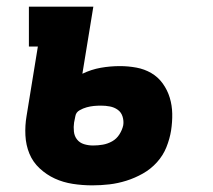

<svg xmlns="http://www.w3.org/2000/svg" viewBox="-20 -550 640 578"><path d="M258 8Q258 8 258 8Q258 8 258 8Q228 8 199 3.5Q170 -1 145 -12.5Q120 -24 99.5 -43Q79 -62 68.5 -87.5Q58 -113 56.5 -142.5Q55 -172 60 -201L94 -410H67V-530H261L228 -328Q255 -341 283.5 -346Q312 -351 341 -351Q366 -351 390.5 -346.5Q415 -342 435.5 -330Q456 -318 470 -298.5Q484 -279 491 -256Q498 -233 498.5 -208Q499 -183 495 -157Q491 -132 481 -107Q471 -82 452.5 -61.5Q434 -41 410 -27.5Q386 -14 360.5 -6Q335 2 309.5 5Q284 8 258 8ZM260 -112Q275 -112 289.5 -114.5Q304 -117 317.5 -124.5Q331 -132 339.5 -145.5Q348 -159 351 -173Q353 -186 349 -199Q345 -212 334.5 -219.5Q324 -227 311 -229.5Q298 -232 284 -232Q273 -232 262.5 -231Q252 -230 241 -227Q230 -224 219.5 -218Q209 -212 207 -201L203 -181Q201 -168 202.5 -154Q204 -140 212 -130Q220 -120 233 -116Q246 -112 260 -112Z"/></svg>

Font: Iosevka Slab Heavy Extended
Style: Italic
Weight: 900
Width: 7
Italic angle: -9°
Monospace: yes
Designer: Belleve Invis
Foundry: Belleve Invis
Version: Version 11.1.0; ttfautohint (v1.8.3)